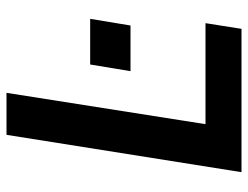

<svg xmlns="http://www.w3.org/2000/svg" viewBox="-104 -640 745 576"><g transform="rotate(-90 268.0 -352.5)"><path d="M39 0 151 -705H277L183 -108H486L469 0ZM342 -333 362 -454H499L479 -333Z"/></g></svg>

Font: Nunito Sans 10pt SemiCondensed
Style: Bold Italic
Weight: 700
Width: 4
Italic angle: -9°
Designer: Vernon Adams
Foundry: Vernon Adams
Version: Version 3.101;gftools[0.9.27]